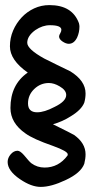

<svg xmlns="http://www.w3.org/2000/svg" viewBox="-20 -534 396 754"><path d="M140 200Q103 200 59 170Q10 137 10 102Q10 86 22 72Q34 58 49 58Q59 58 74 75Q84 87 91 95Q98 103 103 107Q126 124 155 124Q210 124 245 77Q246 76 246 72Q246 60 188 39Q110 12 80 -10Q21 -51 21 -110Q21 -202 89 -249Q19 -298 19 -352Q19 -385 31.5 -414Q44 -443 65 -465.5Q86 -488 114 -501Q142 -514 174 -514Q264 -514 290 -443Q292 -435 292 -430Q292 -407 283 -387Q271 -362 250 -362Q239 -362 225.5 -371Q212 -380 212 -391Q212 -396 217 -404Q221 -411 221 -417Q221 -435 176 -435Q147 -435 119 -416Q87 -393 87 -366Q87 -341 154 -304Q179 -291 204.5 -279Q230 -267 256 -254Q316 -217 316 -167Q316 -149 311 -131Q300 -103 259 -78Q242 -67 224 -59Q206 -51 188 -46Q261 -10 271 -4Q316 28 316 72Q316 89 311 109Q298 145 238 173Q181 200 140 200ZM126 -93Q154 -93 194 -114Q240 -136 240 -161Q240 -180 214 -195Q192 -208 172 -208Q139 -208 114.5 -184.5Q90 -161 90 -128Q90 -93 126 -93Z"/></svg>

Font: Dongol
Style: Regular
Weight: 400
Designer: Abdo Mohamed and Ibrahim Hamdi
Foundry: Protype Foundry
Version: Version 1.000;hotconv 1.0.109;makeotfexe 2.5.65596